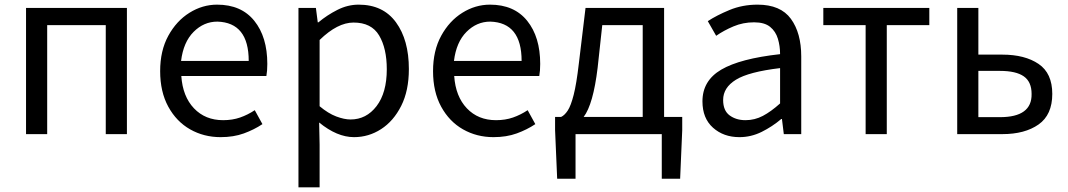

<svg xmlns="http://www.w3.org/2000/svg" viewBox="-20 -577 4594 826"><path d="M92 0V-543H526V0H435V-469H183V0Z M929 13Q857 13 798 -20.5Q739 -54 704 -118Q669 -182 669 -271Q669 -359 704 -423Q739 -487 795 -522Q851 -557 914 -557Q1018 -557 1074 -487.5Q1130 -418 1130 -302Q1130 -272 1126 -250H760Q766 -162 814.5 -111Q863 -60 940 -60Q980 -60 1013 -71.5Q1046 -83 1076 -103L1109 -43Q1073 -19 1029 -3Q985 13 929 13ZM759 -315H1050Q1050 -480 915 -484Q857 -484 813 -440Q769 -396 759 -315Z M1264 229V-543H1339L1347 -481H1350Q1387 -512 1431.5 -534.5Q1476 -557 1523 -557Q1628 -557 1683.5 -481Q1739 -405 1739 -280Q1739 -187 1706 -121.5Q1673 -56 1619.5 -21.5Q1566 13 1503 13Q1430 13 1353 -50L1355 45V229ZM1488 -63Q1556 -63 1600 -120.5Q1644 -178 1644 -279Q1644 -369 1611 -424.5Q1578 -480 1501 -480Q1432 -480 1355 -405V-120Q1392 -89 1426.5 -76Q1461 -63 1488 -63Z M2103 13Q2031 13 1972 -20.5Q1913 -54 1878 -118Q1843 -182 1843 -271Q1843 -359 1878 -423Q1913 -487 1969 -522Q2025 -557 2088 -557Q2192 -557 2248 -487.5Q2304 -418 2304 -302Q2304 -272 2300 -250H1934Q1940 -162 1988.5 -111Q2037 -60 2114 -60Q2154 -60 2187 -71.5Q2220 -83 2250 -103L2283 -43Q2247 -19 2203 -3Q2159 13 2103 13ZM1933 -315H2224Q2224 -480 2089 -484Q2031 -484 1987 -440Q1943 -396 1933 -315Z M2571 -469 2551 -285Q2532 -128 2491 -74H2745V-469ZM2837 -74H2915V-17L2906 192H2827V0H2456V192H2377L2368 -17V-74H2394Q2409 -81 2422.5 -101.5Q2436 -122 2448 -169Q2460 -216 2470 -302L2499 -543H2837Z M3161 13Q3093 13 3047.5 -27.5Q3002 -68 3002 -141Q3002 -230 3083 -277.5Q3164 -325 3336 -344Q3336 -379 3326.5 -410.5Q3317 -442 3293 -461.5Q3269 -481 3224 -481Q3177 -481 3135.5 -463.5Q3094 -446 3061 -423L3025 -486Q3063 -511 3118.5 -534Q3174 -557 3239 -557Q3338 -557 3382.5 -496Q3427 -435 3427 -334V0H3352L3344 -65H3341Q3302 -32 3256.5 -9.5Q3211 13 3161 13ZM3187 -60Q3227 -60 3262 -78.5Q3297 -97 3336 -132V-284Q3201 -268 3146 -234Q3091 -200 3091 -147Q3091 -101 3119 -80.5Q3147 -60 3187 -60Z M3704 0V-469H3522V-543H3978V-469H3795V0Z M4098 0V-543H4189V-342H4292Q4389 -342 4448 -302Q4507 -262 4507 -173Q4507 -83 4448 -41.5Q4389 0 4292 0ZM4189 -73H4282Q4420 -73 4418 -173Q4418 -225 4384.5 -248.5Q4351 -272 4282 -272H4189Z"/></svg>

Font: Noto Sans CJK KR Regular (TTF)
Style: Regular
Weight: 400
Designer: Ryoko NISHIZUKA 西塚涼子 (kana & ideographs); Paul D. Hunt (Latin, Greek & Cyrillic); Wenlong ZHANG 张文龙 (bopomofo); Sandoll 
Foundry: Adobe Systems Incorporated
Version: Version 1.004;PS 1.004;hotconv 1.0.82;makeotf.lib2.5.63406